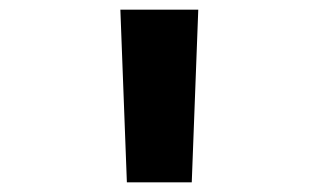

<svg xmlns="http://www.w3.org/2000/svg" viewBox="-20 -750 660 398"><path d="M377.5 -372 391 -730H229.5L243 -372Z"/></svg>

Font: Monaspace Krypton ExtraBold
Style: Regular
Weight: 800
Designer: Riley Cran & the Lettermatic Team
Foundry: Lettermatic
Version: Version 1.101 (Monaspace Krypton)